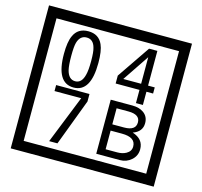

<svg xmlns="http://www.w3.org/2000/svg" viewBox="-141 -1116 1436 1362"><g transform="rotate(15 577.5 -435.0)"><path d="M1103 90H53V-960H1103ZM1028 15V-885H128V15ZM497 -656Q497 -442 371 -442Q244 -442 244 -656Q244 -744 265 -789Q294 -855 371 -855Q448 -855 477 -789Q497 -745 497 -656ZM444 -656Q444 -723 435 -752Q420 -809 371 -809Q322 -809 306 -752Q298 -723 298 -656Q298 -587 306 -553Q322 -488 371 -488Q419 -488 435 -554Q444 -587 444 -656ZM928 -547H879V-450H828V-547H653V-605L818 -847H879V-592H928ZM828 -592V-787L697 -592ZM493 -372 364 -30H303L444 -383H248V-427H493ZM942 -141Q942 -93 906.5 -61.5Q871 -30 823 -30H649V-427H808Q859 -427 891 -404Q928 -378 928 -329Q928 -266 860 -242Q942 -216 942 -141ZM877 -321Q877 -379 792 -379H705V-261H791Q877 -261 877 -321ZM889 -147Q889 -215 788 -215H705V-78H791Q828 -78 855 -93Q889 -112 889 -147Z"/></g></svg>

Font: Unicode BMP Fallback SIL
Style: Regular
Weight: 400
Foundry: NRSI, SIL International
Version: Version 5.1 Based on Unicode 5.1